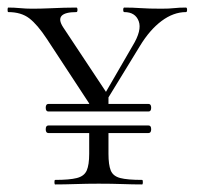

<svg xmlns="http://www.w3.org/2000/svg" viewBox="-27 -488 524 508"><path d="M101 -156H366Q373 -156 373 -146Q373 -136 366 -136H101Q94 -136 94 -146Q94 -156 101 -156ZM101 -213H366Q373 -213 373 -203Q373 -193 366 -193H101Q94 -193 94 -203Q94 -213 101 -213ZM225 -196 324 -367Q349 -408 340 -432Q331 -456 302 -456Q299 -456 299 -462Q299 -468 302 -468Q325 -468 345.5 -466.5Q366 -465 400 -465Q421 -465 434 -466.5Q447 -468 465 -468Q468 -468 468 -462Q468 -456 465 -456Q432 -456 400.5 -432.5Q369 -409 343 -366L239 -196ZM221 -196 97 -385Q72 -423 50.5 -439.5Q29 -456 -5 -456Q-7 -456 -7 -462Q-7 -468 -5 -468Q10 -468 26 -466.5Q42 -465 57 -465Q81 -465 102.5 -466Q124 -467 142 -467.5Q160 -468 175 -468Q178 -468 178 -462Q178 -456 175 -456Q145 -456 136 -446Q127 -436 140 -416L260 -235ZM260 -145V-81Q260 -52 266 -37Q272 -22 291 -17Q310 -12 349 -12Q351 -12 351 -6Q351 0 349 0Q325 0 297 -1Q269 -2 234 -2Q203 -2 173 -1Q143 0 119 0Q117 0 117 -6Q117 -12 119 -12Q157 -12 176.5 -17Q196 -22 202.5 -37Q209 -52 209 -81V-145ZM209 -200V-228L260 -237V-200Z"/></svg>

Font: Cormorant Garamond Light Light
Style: Regular
Weight: 300
Version: Version 4.001